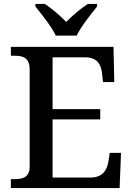

<svg xmlns="http://www.w3.org/2000/svg" viewBox="-20 -951 671 971"><path d="M262 -771H368C389 -816 440 -880 471 -918V-931H424C388 -908 345 -871 315 -840C285 -871 242 -908 207 -931H159V-918C190 -880 241 -816 262 -771ZM35 0H585L592 -178H535L528 -133C521 -89 497 -53 437 -53H246V-347H487V-399H246V-661H412C470 -661 491 -626 496 -581L501 -536H558L554 -714H35V-669H54C95 -669 130 -660 130 -600V-109C130 -55 96 -45 54 -45H35Z"/></svg>

Font: Noto Serif Telugu Medium
Style: Regular
Weight: 500
Designer: Jelle Bosma - Monotype Design Team
Foundry: Monotype Imaging Inc.
Version: Version 2.005